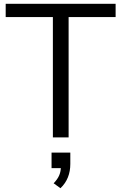

<svg xmlns="http://www.w3.org/2000/svg" viewBox="-20 -725 644 1013"><path d="M259 0H342V-635H590V-705H10V-635H259ZM263 242 299 268C335 234 351 190 351 140V80H252V162H301C299 190 291 213 263 242Z"/></svg>

Font: Poppy and Pepper
Style: Regular
Weight: 400
Designer: Thy Ha
Foundry: Thy Ha
Version: Version 0.001;Glyphs 3.2 (3227)